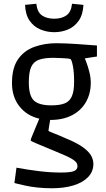

<svg xmlns="http://www.w3.org/2000/svg" viewBox="-20 -827 568 1026"><path d="M257 179Q216 179 179.5 175Q143 171 116 165Q89 159 73 155Q57 151 57 151L68 69Q127 80 188 87.5Q249 95 305 95Q358 95 376 87Q394 79 394 61Q394 51 389 43Q384 35 370.5 26Q357 17 330.5 5Q304 -7 260 -25Q205 -48 180.5 -58Q156 -68 150 -71.5Q144 -75 144 -78Q144 -81 149 -94Q154 -107 162 -125.5Q170 -144 177.5 -163Q185 -182 190 -193Q124 -208 84 -258.5Q44 -309 44 -383Q44 -464 76.5 -510.5Q109 -557 163.5 -576.5Q218 -596 280 -596Q301 -596 329 -595Q357 -594 386.5 -592Q416 -590 441.5 -588Q467 -586 482.5 -585Q498 -584 498 -584V-525L433 -515Q433 -516 441 -495.5Q449 -475 457 -444.5Q465 -414 465 -384Q465 -327 439.5 -282Q414 -237 365.5 -211.5Q317 -186 248 -186Q246 -172 242.5 -152.5Q239 -133 239 -129Q239 -127 246 -123.5Q253 -120 273 -112.5Q293 -105 331 -88Q390 -64 422 -41Q454 -18 466.5 4Q479 26 479 49Q479 90 450.5 119.5Q422 149 372 164Q322 179 257 179ZM254 -264Q299 -264 325.5 -274.5Q352 -285 364 -312.5Q376 -340 376 -389Q376 -442 369.5 -474.5Q363 -507 357 -511Q355 -513 341 -514.5Q327 -516 310 -516.5Q293 -517 279.5 -517.5Q266 -518 265 -518Q218 -518 189 -508Q160 -498 147 -470Q134 -442 134 -387Q134 -315 161.5 -289.5Q189 -264 254 -264ZM270 -655Q231 -655 196 -669.5Q161 -684 138.5 -716Q116 -748 114 -801L174 -807Q179 -762 204.5 -744.5Q230 -727 270 -727Q309 -727 334.5 -744.5Q360 -762 365 -807L426 -801Q423 -748 400.5 -716Q378 -684 343.5 -669.5Q309 -655 270 -655Z"/></svg>

Font: Ruda Medium
Style: Regular
Weight: 500
Version: Version 2.001